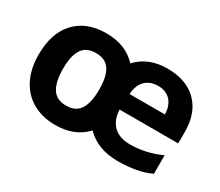

<svg xmlns="http://www.w3.org/2000/svg" viewBox="-103 -790 1185 1034"><g transform="rotate(30 489.0 -273.0)"><path d="M575.2 -335H794.9Q793.9 -389.2 765.4 -419.7Q736.8 -450.2 688.5 -450.2Q640.1 -450.2 609.9 -422.1Q579.6 -394 575.2 -335ZM223.4 -395.8Q196.8 -355.5 196.8 -274.4Q196.8 -193.4 223.4 -151.6Q250 -109.9 309.6 -109.9Q369.1 -109.9 395.5 -151.1Q421.9 -192.4 421.9 -273.4Q421.9 -354.5 395.5 -395.3Q369.1 -436 309.6 -436Q250 -436 223.4 -395.8ZM310.1 9.8Q231 9.8 170.4 -24.4Q109.9 -58.6 77.4 -123Q44.9 -187.5 44.9 -273.9Q44.9 -409.2 114 -482.7Q183.1 -556.2 304.7 -556.2Q426.3 -556.2 496.1 -480Q566.4 -556.2 684.6 -556.2Q802.7 -556.2 868.9 -490.2Q935.1 -424.3 935.1 -308.1V-235.8H570.8V-231.9Q574.2 -169.9 610.6 -135.5Q647 -101.1 711.9 -101.1Q810.5 -101.1 903.8 -144V-28.8Q823.7 9.8 698.7 9.8Q573.7 9.8 501 -65.9Q432.1 9.8 310.1 9.8Z"/></g></svg>

Font: OpenSans-Bold
Style: Bold
Weight: 700
Foundry: Ascender Corporation
Version: Version 1.10